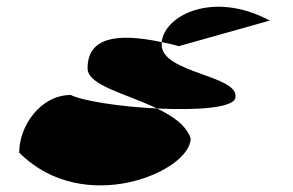

<svg xmlns="http://www.w3.org/2000/svg" viewBox="-20 -697 870 570"><path d="M37 -244C229 -51 546 -188 546 -286C533 -325 494 -352 446 -375C338 -380 227 -397 190 -415C101 -415 37 -324 37 -244ZM240 -494C240 -443 355 -419 446 -375C568 -369 679 -377 679 -409C687 -474 460 -480 460 -564V-572C322 -601 240 -584 240 -494ZM460 -572C476 -569 494 -565 511 -560L781 -636C612 -726 468 -651 460 -572Z"/></svg>

Font: Ampere
Style: SuExt
Weight: 400
Version: Version 1